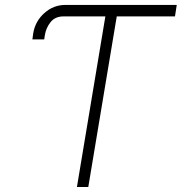

<svg xmlns="http://www.w3.org/2000/svg" viewBox="-20 -747 726 767"><path d="M686.1 -727.3 679 -681.5H446.4L332.7 0H287.3L400.9 -681.5H234Q200.3 -681.5 182 -658.6Q163.7 -635.7 159.1 -606.2L156.6 -589.5H109.4L112.6 -613.3Q120.4 -661.9 157 -694.6Q193.5 -727.3 241.1 -727.3Z"/></svg>

Font: Inter Extra Light  BETA
Style: Italic
Weight: 200
Italic angle: 9.39999°
Designer: Rasmus Andersson
Foundry: rsms
Version: Version 3.011;git-f93a4a705